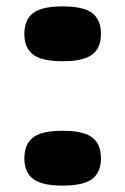

<svg xmlns="http://www.w3.org/2000/svg" viewBox="-20 -571 391 599"><path d="M56 -77Q56 -121 83 -142Q110 -163 175 -163Q241 -163 268 -142Q295 -121 295 -77Q295 -34 268 -13Q241 8 175 8Q110 8 83 -13Q56 -34 56 -77ZM56 -465Q56 -509 83 -530Q110 -551 175 -551Q241 -551 268 -530Q295 -509 295 -465Q295 -422 268 -401Q241 -380 175 -380Q110 -380 83 -401Q56 -422 56 -465Z"/></svg>

Font: Georama ExtraExtended
Style: Bold
Weight: 700
Width: 8
Designer: Jean-Baptiste Levee
Foundry: Production Type
Version: Version 1.000